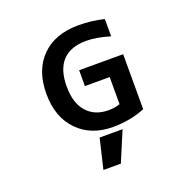

<svg xmlns="http://www.w3.org/2000/svg" viewBox="-169 -907 1337 1345"><g transform="rotate(-20 500.0 -234.5)"><path d="M375 271.5 427.7 48.8H598.6L504.9 271.5ZM555.7 -741.2Q654.3 -741.2 746.1 -718.8V-589.8Q645.5 -620.1 570.3 -620.1Q453.1 -620.1 393.1 -556.2Q333 -492.2 333 -365.2Q333 -241.2 392.1 -175.3Q451.2 -109.4 552.7 -109.4Q597.7 -109.4 638.7 -123V-325.2H454.1V-443.4H782.2V-33.2Q670.9 11.7 542 11.7Q379.9 11.7 280.8 -89.8Q181.6 -191.4 181.6 -365.2Q181.6 -541 281.2 -641.1Q380.9 -741.2 555.7 -741.2Z"/></g></svg>

Font: Gen Shin Gothic Monospace Bold
Style: Bold
Weight: 700
Designer: [Source Han Sans]
Ryoko NISHIZUKA  (kana & ideographs); Paul D. Hunt (Latin, Greek & Cyrillic); Wenlong ZHANG  (bopomofo
Version: Version 1.002.20150607